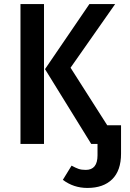

<svg xmlns="http://www.w3.org/2000/svg" viewBox="-20 -710 640 947"><path d="M81 -690H197V0H81ZM577 48Q577 131 533.5 174Q490 217 411 217Q343 217 290 177L333 107Q353 118 367.5 123Q382 128 403 128Q461 128 461 56V0H430L202 -369L421 -690H548L328 -376L509 -92H577Z"/></svg>

Font: Fira Mono Medium
Style: Regular
Weight: 500
Designer: Carrois Corporate & Edenspiekermann AG
Foundry: Carrois Corporate GbR & Edenspiekermann AG
Version: Version 3.206